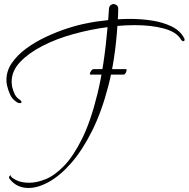

<svg xmlns="http://www.w3.org/2000/svg" viewBox="-20 -768 938 955"><path d="M122 167Q63 167 28 122Q25 119 25 115Q25 106 37 103Q38 103 38 103Q40 102 40.5 102Q41 102 38 103Q41 102 44 102L38 103H37Q34 104 34 107Q34 114 59.5 127.5Q85 141 126 141Q163 141 207.5 123Q252 105 298.5 57Q345 9 388 -77.5Q431 -164 464.5 -300.5Q498 -437 515 -633Q430 -622 345 -598.5Q260 -575 191 -539.5Q122 -504 80 -459.5Q38 -415 38 -362Q38 -356 38.5 -350Q39 -344 40 -338Q45 -316 53.5 -299Q62 -282 78 -272Q87 -266 87 -261Q87 -255 79 -255Q72 -255 65 -259Q41 -274 30.5 -297Q20 -320 15 -343Q12 -357 12 -370Q12 -416 39.5 -455.5Q67 -495 111.5 -527.5Q156 -560 209.5 -585Q263 -610 315.5 -627Q368 -644 411 -652Q434 -657 461 -661Q488 -665 518 -668Q519 -682 520 -696Q521 -710 522 -724Q523 -736 530 -742Q537 -748 545 -748Q553 -748 560.5 -742Q568 -736 568 -724Q568 -711 567.5 -698Q567 -685 566 -672Q581 -673 596 -673.5Q611 -674 627 -674Q684 -674 737.5 -665.5Q791 -657 832.5 -637Q874 -617 894 -582Q898 -577 898 -571Q898 -563 892 -563Q885 -563 879 -573Q858 -609 795.5 -626Q733 -643 650 -643Q629 -643 607.5 -642Q586 -641 564 -639Q553 -473 519.5 -343Q486 -213 438 -117Q390 -21 335 42Q280 105 224.5 136Q169 167 122 167ZM430 -397Q427 -397 427 -401Q427 -406 433 -415Q439 -424 445 -424H608Q610 -424 610 -421Q610 -415 605.5 -406Q601 -397 594 -397Z"/></svg>

Font: Inspiration
Style: Regular
Weight: 400
Designer: Robert E. Leuschke
Foundry: Robert E. Leuschke
Version: Version 2.010; ttfautohint (v1.8.3)